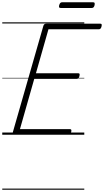

<svg xmlns="http://www.w3.org/2000/svg" viewBox="-20 -1196 923 1704"><path d="M118 0Q103 0 97 -5.5Q91 -11 94 -23L365 -967Q368 -977 374.5 -981.5Q381 -986 396 -986H869Q880 -986 882 -979.5Q884 -973 881 -961Q878 -948 872 -942Q866 -936 856 -936H410L299 -546H673Q684 -546 686 -540Q688 -534 685 -521Q682 -508 676 -502Q670 -496 660 -496H284L157 -50H600Q610 -50 612.5 -44Q615 -38 612 -25Q609 -12 603 -6Q597 0 587 0ZM520 -1125Q508 -1125 505 -1131.5Q502 -1138 505 -1149Q509 -1163 515 -1169.5Q521 -1176 532 -1176H805Q817 -1176 819.5 -1169Q822 -1162 819 -1149Q816 -1137 810 -1131Q804 -1125 792 -1125ZM0 478H728V488H0ZM0 -20H728V0H0ZM0 -505H728V-500H0ZM0 -998H728V-988H0Z"/></svg>

Font: Playwrite AU SA Guides
Style: Regular
Weight: 400
Designer: Veronika Burian, José Scaglione
Foundry: TypeTogether
Version: Version 1.003